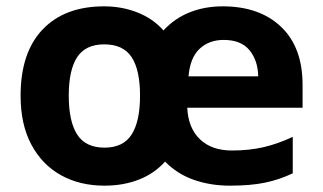

<svg xmlns="http://www.w3.org/2000/svg" viewBox="-20 -576 1018 606"><path d="M683 -556Q799 -556 867 -491.5Q935 -427 935 -308V-236H571Q574 -172 611 -136.5Q648 -101 712 -101Q767 -101 812 -111.5Q857 -122 904 -144V-29Q862 -9 816.5 0.5Q771 10 706 10Q644 10 591.5 -8.5Q539 -27 501 -66Q467 -28 418 -9Q369 10 310 10Q232 10 172.5 -23Q113 -56 79 -119.5Q45 -183 45 -274Q45 -410 114.5 -483Q184 -556 309 -556Q364 -556 413 -537Q462 -518 496 -480Q531 -518 578.5 -537Q626 -556 683 -556ZM309 -436Q250 -436 223.5 -395.5Q197 -355 197 -274Q197 -193 223.5 -151.5Q250 -110 310 -110Q369 -110 395.5 -151.5Q422 -193 422 -274Q422 -355 395.5 -395.5Q369 -436 309 -436ZM686 -450Q640 -450 610 -422Q580 -394 575 -335H795Q794 -385 767.5 -417.5Q741 -450 686 -450Z"/></svg>

Font: Noto Sans Bamum
Style: Regular
Weight: 400
Designer: Monotype Design Team
Foundry: Monotype Imaging Inc.
Version: Version 2.001